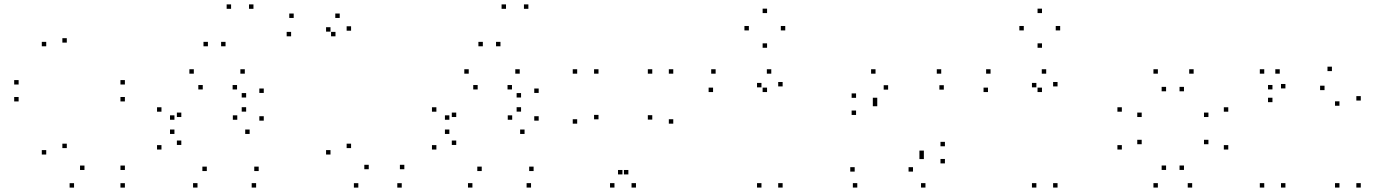

<svg xmlns="http://www.w3.org/2000/svg" viewBox="-20 -836 6240 866"><path d="M543.3 10.2V-9.8H523.3V10.2ZM543.3 -69.3V-89.3H523.3V-69.3ZM361 -69.3V-89.3H341V-69.3ZM281.3 -168V-188H261.3V-168ZM281.3 -643.8V-663.8H261.3V-643.8ZM188.5 -627.2V-647.2H168.5V-627.2ZM188.5 -139V-159H168.5V-139ZM314 10.2V-9.8H294V10.2ZM543.3 -378.5V-398.5H523.3V-378.5ZM543.3 -454.8V-474.8H523.3V-454.8ZM64 -454.8V-474.8H44V-454.8ZM64 -378.5V-398.5H44V-378.5Z M1135.2 10V-10H1115.2V10ZM1146.8 -64.5V-84.5H1126.8V-64.5ZM912.8 -64.5V-84.5H892.8V-64.5ZM797.8 -182.2V-202.2H777.8V-182.2ZM797.8 -308.2V-328.2H777.8V-308.2ZM894.5 -432.5V-452.5H874.5V-432.5ZM1049.2 -432.5V-452.5H1029.2V-432.5ZM1090.2 -396.2V-416.2H1070.2V-396.2ZM1090.2 -332.5V-352.5H1070.2V-332.5ZM1050.2 -295.8V-315.8H1030.2V-295.8ZM766.8 -295.8V-315.8H746.8V-295.8ZM766.8 -231.8V-251.8H746.8V-231.8ZM1106 -231.8V-251.8H1086V-231.8ZM1169.7 -291.8V-311.8H1149.7V-291.8ZM1169.7 -416.8V-436.8H1149.7V-416.8ZM1084.2 -503.7V-523.7H1064.2V-503.7ZM854.2 -503.7V-523.7H834.2V-503.7ZM708.3 -332.2V-352.2H688.3V-332.2ZM708.3 -161.5V-181.5H688.3V-161.5ZM870.8 10V-10H850.8V10ZM917.8 -627.2V-647.2H897.8V-627.2ZM1022.3 -796.2V-816.2H1002.3V-796.2ZM1123.2 -796.2V-816.2H1103.2V-796.2ZM997.3 -627.2V-647.2H977.3V-627.2Z M1792 10.2V-9.8H1772V10.2ZM1803.7 -72.7V-92.7H1783.7V-72.7ZM1643.2 -72.7V-92.7H1623.2V-72.7ZM1563.5 -168V-188H1543.5V-168ZM1563.5 -697.5V-717.5H1543.5V-697.5ZM1512.3 -755V-775H1492.3V-755ZM1304.7 -755V-775H1284.7V-755ZM1293 -672.2V-692.2H1273V-672.2ZM1493.2 -672.2V-692.2H1473.2V-672.2ZM1470.7 -693.3V-713.3H1450.7V-693.3ZM1470.7 -139V-159H1450.7V-139ZM1596.2 10.2V-9.8H1576.2V10.2Z M2375.2 10V-10H2355.2V10ZM2386.8 -64.5V-84.5H2366.8V-64.5ZM2152.8 -64.5V-84.5H2132.8V-64.5ZM2037.8 -182.2V-202.2H2017.8V-182.2ZM2037.8 -308.2V-328.2H2017.8V-308.2ZM2134.5 -432.5V-452.5H2114.5V-432.5ZM2289.2 -432.5V-452.5H2269.2V-432.5ZM2330.2 -396.2V-416.2H2310.2V-396.2ZM2330.2 -332.5V-352.5H2310.2V-332.5ZM2290.2 -295.8V-315.8H2270.2V-295.8ZM2006.8 -295.8V-315.8H1986.8V-295.8ZM2006.8 -231.8V-251.8H1986.8V-231.8ZM2346 -231.8V-251.8H2326V-231.8ZM2409.7 -291.8V-311.8H2389.7V-291.8ZM2409.7 -416.8V-436.8H2389.7V-416.8ZM2324.2 -503.7V-523.7H2304.2V-503.7ZM2094.2 -503.7V-523.7H2074.2V-503.7ZM1948.3 -332.2V-352.2H1928.3V-332.2ZM1948.3 -161.5V-181.5H1928.3V-161.5ZM2110.8 10V-10H2090.8V10ZM2157.8 -627.2V-647.2H2137.8V-627.2ZM2262.3 -796.2V-816.2H2242.3V-796.2ZM2363.2 -796.2V-816.2H2343.2V-796.2ZM2237.3 -627.2V-647.2H2217.3V-627.2Z M2848.5 10V-10H2828.5V10ZM3016.7 -278.2V-298.2H2996.7V-278.2ZM3016.7 -503.7V-523.7H2996.7V-503.7ZM2922 -503.7V-523.7H2902V-503.7ZM2922 -296.5V-316.5H2902V-296.5ZM2787.5 -49.3V-69.3H2767.5V-49.3ZM2814.2 -49.3V-69.3H2794.2V-49.3ZM2679.5 -297.8V-317.8H2659.5V-297.8ZM2679.5 -503.7V-523.7H2659.5V-503.7ZM2583.3 -503.7V-523.7H2563.3V-503.7ZM2583.3 -278.2V-298.2H2563.3V-278.2ZM2751.5 10V-10H2731.5V10Z M3510 10V-10H3490V10ZM3510 -446.2V-466.2H3490V-446.2ZM3458.8 -503.7V-523.7H3438.8V-503.7ZM3207.8 -503.7V-523.7H3187.8V-503.7ZM3196.2 -420.8V-440.8H3176.2V-420.8ZM3439.7 -420.8V-440.8H3419.7V-420.8ZM3414.5 -442V-462H3394.5V-442ZM3414.5 10V-10H3394.5V10ZM3521.8 -698.8V-718.8H3501.8V-698.8ZM3439.8 -777V-797H3419.8V-777ZM3357.7 -698.8V-718.8H3337.7V-698.8ZM3439.8 -620.5V-640.5H3419.8V-620.5Z M4154.2 10V-10H4134.2V10ZM4242 -99V-119H4222V-99ZM4242 -176.2V-196.2H4222V-176.2ZM3936.8 -356.8V-376.8H3916.8V-356.8ZM3936.8 -375.2V-395.2H3916.8V-375.2ZM3985.8 -431.7V-451.7H3965.8V-431.7ZM4237 -431.7V-451.7H4217V-431.7ZM4225.3 -503.7V-523.7H4205.3V-503.7ZM3929 -503.7V-523.7H3909V-503.7ZM3841.2 -394.7V-414.7H3821.2V-394.7ZM3841.2 -317.5V-337.5H3821.2V-317.5ZM4147 -136.8V-156.8H4127V-136.8ZM4147 -118.5V-138.5H4127V-118.5ZM4098 -62V-82H4078V-62ZM3835 -62V-82H3815V-62ZM3846.7 10V-10H3826.7V10Z M4750 10V-10H4730V10ZM4750 -446.2V-466.2H4730V-446.2ZM4698.8 -503.7V-523.7H4678.8V-503.7ZM4447.8 -503.7V-523.7H4427.8V-503.7ZM4436.2 -420.8V-440.8H4416.2V-420.8ZM4679.7 -420.8V-440.8H4659.7V-420.8ZM4654.5 -442V-462H4634.5V-442ZM4654.5 10V-10H4634.5V10ZM4761.8 -698.8V-718.8H4741.8V-698.8ZM4679.8 -777V-797H4659.8V-777ZM4597.7 -698.8V-718.8H4577.7V-698.8ZM4679.8 -620.5V-640.5H4659.8V-620.5Z M5357.2 10V-10H5337.2V10ZM5520 -161.5V-181.5H5500V-161.5ZM5520 -332.2V-352.2H5500V-332.2ZM5363.8 -503.7V-523.7H5343.8V-503.7ZM5202.5 -503.7V-523.7H5182.5V-503.7ZM5040 -332.2V-352.2H5020V-332.2ZM5040 -161.5V-181.5H5020V-161.5ZM5202.5 10V-10H5182.5V10ZM5129.5 -185.5V-205.5H5109.5V-185.5ZM5129.5 -308.2V-328.2H5109.5V-308.2ZM5239.5 -424.2V-444.2H5219.5V-424.2ZM5320.2 -424.2V-444.2H5300.2V-424.2ZM5430.5 -308.2V-328.2H5410.5V-308.2ZM5430.5 -185.5V-205.5H5410.5V-185.5ZM5320.2 -69.5V-89.5H5300.2V-69.5ZM5239.5 -69.5V-89.5H5219.5V-69.5Z M6117.7 10V-10H6097.7V10ZM6117.7 -382.5V-402.5H6097.7V-382.5ZM5987.5 -515.3V-535.3H5967.5V-515.3ZM5719.3 -432.7V-452.7H5699.3V-432.7ZM5719.3 -375.2V-395.2H5699.3V-375.2ZM5954.2 -429.5V-449.5H5934.2V-429.5ZM6021.5 -359V-379H6001.5V-359ZM6021.5 10V-10H6001.5V10ZM5777.8 10V-10H5757.8V10ZM5777.8 -437.2V-457.2H5757.8V-437.2ZM5752.2 -503.7V-523.7H5732.2V-503.7ZM5682.3 -503.7V-523.7H5662.3V-503.7ZM5682.3 10V-10H5662.3V10Z"/></svg>

Font: Monaspace Krypton Dots Var
Style: Regular
Weight: 400
Designer: Riley Cran and the Lettermatic Team
Version: Version 1.100 (Monaspace Krypton Dots)